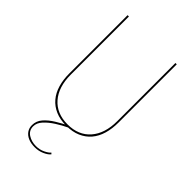

<svg xmlns="http://www.w3.org/2000/svg" viewBox="-272 -796 1121 1121"><g transform="rotate(45 288.0 -235.5)"><path d="M338 182Q327 195 302 207Q277 219 247 219Q210 219 182 201Q154 183 154 149Q154 120 177.5 94.5Q201 69 235.5 47Q270 25 304 9L297 -1Q262 17 226.5 38.5Q191 60 167.5 87Q144 114 144 149Q144 173 156.5 191Q169 209 192 219Q215 229 247 229Q279 229 306.5 216.5Q334 204 345 189ZM85 -700V-220Q85 -168 97.5 -125.5Q110 -83 135.5 -53Q161 -23 199 -6.5Q237 10 288 10Q339 10 377 -6.5Q415 -23 440.5 -53Q466 -83 478.5 -125.5Q491 -168 491 -220V-700H480V-220Q480 -118 429 -59.5Q378 -1 288 -1Q198 -1 147 -59.5Q96 -118 96 -220V-700Z"/></g></svg>

Font: Jost Thin
Style: Regular
Weight: 250
Version: Version 3.710